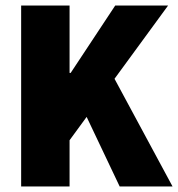

<svg xmlns="http://www.w3.org/2000/svg" viewBox="-20 -670 640 690"><path d="M56 0V-650H230V-408H234L394 -650H584L230 -166V0ZM410 0 278 -278 378 -412 600 0Z"/></svg>

Font: Source Code Pro ExtraLight Black
Style: Regular
Weight: 900
Monospace: yes
Version: Version 1.018;hotconv 1.0.116;makeotfexe 2.5.65601